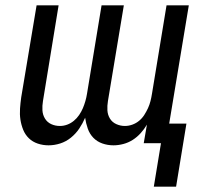

<svg xmlns="http://www.w3.org/2000/svg" viewBox="-20 -540 790 724"><path d="M644 164H560L587 0H522L534 -70Q524 -53 510.5 -38Q497 -23 480.5 -12.5Q464 -2 445 3Q426 8 408 8Q408 8 408 8Q408 8 408 8Q386 8 366 1Q346 -6 332 -20.5Q318 -35 311 -55Q304 -75 301 -96Q292 -75 279 -55.5Q266 -36 247.5 -21Q229 -6 207 1Q185 8 163 8Q163 8 163 8Q163 8 163 8Q142 8 122.5 1.5Q103 -5 89 -18.5Q75 -32 67.5 -50.5Q60 -69 57 -89Q54 -109 55.5 -130.5Q57 -152 60 -173L118 -520H201L142 -159Q139 -141 140 -124Q141 -107 149.5 -93Q158 -79 173 -72Q188 -65 206 -65Q220 -65 233.5 -70Q247 -75 258.5 -84.5Q270 -94 278.5 -106.5Q287 -119 292.5 -132Q298 -145 302 -159Q306 -173 308 -186L363 -520H447L387 -159Q384 -141 385 -124Q386 -107 394.5 -93Q403 -79 418.5 -72Q434 -65 451 -65Q465 -65 479 -70Q493 -75 504.5 -84.5Q516 -94 524 -106.5Q532 -119 538 -132Q544 -145 547.5 -159Q551 -173 553 -186L608 -520H692L618 -74H683Z"/></svg>

Font: Zed Sans Extended
Style: Italic
Weight: 400
Width: 7
Italic angle: -9°
Designer: Belleve Invis
Foundry: Belleve Invis
Version: Version 1.0.0; ttfautohint (v1.8.4)